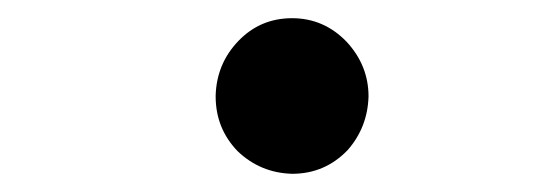

<svg xmlns="http://www.w3.org/2000/svg" viewBox="-20 -175 587 211"><path d="M217 -69Q217 -70 217 -70Q218 -105 242 -130Q266 -155 301 -155Q336 -155 361 -129Q385 -103 385 -69Q384 -35 362 -10Q337 16 301 16Q266 15 241 -9Q217 -34 217 -69Z"/></svg>

Font: TT2020Base
Style: Italic
Weight: 400
Italic angle: -15°
Version: Version 0.2.000